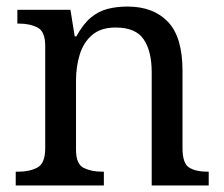

<svg xmlns="http://www.w3.org/2000/svg" viewBox="-20 -566 685 586"><path d="M28 0V-42H36Q70 -42 94 -54.5Q118 -67 118 -114V-426Q118 -470 94.5 -482Q71 -494 38 -494H33V-536H195L208 -455H213Q234 -493 257.5 -512.5Q281 -532 309 -539Q337 -546 369 -546Q448 -546 492.5 -499.5Q537 -453 537 -350V-114Q537 -67 557.5 -54.5Q578 -42 612 -42H617V0H443V-345Q443 -410 418.5 -446Q394 -482 333 -482Q288 -482 261.5 -459.5Q235 -437 223.5 -400Q212 -363 212 -320V-109Q212 -65 235.5 -53.5Q259 -42 292 -42H297V0Z"/></svg>

Font: Noto Serif Toto
Style: Regular
Weight: 400
Designer: Monotype Design Team
Foundry: Monotype Imaging Inc.
Version: Version 2.001